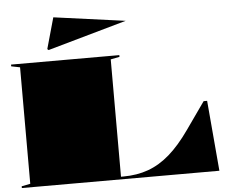

<svg xmlns="http://www.w3.org/2000/svg" viewBox="-61 -1027 1290 1097"><g transform="rotate(-5 584.0 -478.0)"><path d="M20 0V-10L70 -20V-688L20 -698V-708H641V-698L590 -688V-15H602Q682 -15 747 -38.5Q812 -62 870.5 -113Q929 -164 988 -248L1098 -404H1118L1153 0ZM241 -772 234 -778 284 -956 694 -900Z"/></g></svg>

Font: Kalnia Expanded
Style: Bold
Weight: 700
Width: 7
Designer: Frida Medrano
Foundry: Frida Medrano
Version: Version 1.105